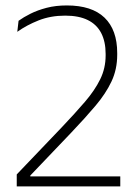

<svg xmlns="http://www.w3.org/2000/svg" viewBox="-20 -668 496 688"><path d="M40 0V-43L201.5 -212Q249 -262 284.2 -303Q319.5 -344 339 -383.8Q358.5 -423.5 358.5 -469V-475Q358.5 -519 342.5 -549.8Q326.5 -580.5 294.5 -596.2Q262.5 -612 213.5 -612Q161.5 -612 118.5 -595Q75.5 -578 42 -554L46.5 -593.5Q64.5 -606.5 89.5 -619Q114.5 -631.5 147 -640Q179.5 -648.5 219.5 -648.5Q309 -648.5 354.5 -604.8Q400 -561 400 -478V-471.5Q400 -419.5 379.5 -376Q359 -332.5 322.2 -289Q285.5 -245.5 235.5 -193L88.5 -39V-25L71.5 -36H411V0Z"/></svg>

Font: Anek Telugu ExtraLight
Style: Regular
Weight: 250
Version: Version 1.003